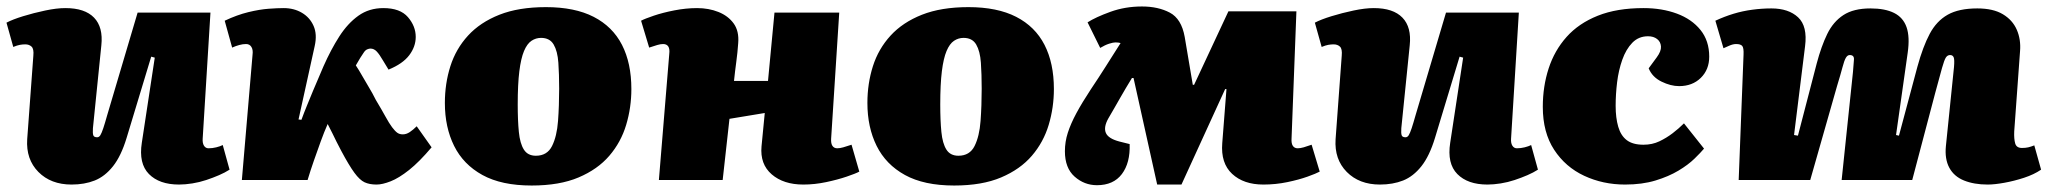

<svg xmlns="http://www.w3.org/2000/svg" viewBox="-27 -556 6324 593"><path d="M-7 -486Q12 -496 44.5 -506Q77 -516 112.5 -523.5Q148 -531 175 -531Q235 -531 263.5 -501.5Q292 -472 286 -416L260 -160Q259 -145 261 -138.5Q263 -132 273 -132Q279 -132 283 -138.5Q287 -145 292 -160Q297 -175 304 -200L398 -517H623L599 -128Q598 -114 603 -106Q608 -98 617 -98Q629 -98 641 -101Q653 -104 661 -108L682 -32Q668 -23 649.5 -15Q631 -7 610 0Q589 7 567 10.5Q545 14 526 14Q465 14 433 -18.5Q401 -51 411 -115L451 -378L440 -381L364 -130Q347 -74 322 -42.5Q297 -11 265.5 1.5Q234 14 194 14Q130 14 91.5 -25Q53 -64 57 -126L76 -384Q78 -405 70.5 -412Q63 -419 51 -419Q43 -419 34.5 -417.5Q26 -416 14 -411Z M895 -187 904 -186Q912 -208 921.5 -231Q931 -254 940 -276Q949 -298 957.5 -317Q966 -336 972 -351Q995 -403 1021 -443.5Q1047 -484 1080 -507.5Q1113 -531 1157 -531Q1209 -531 1233 -503Q1257 -475 1257 -442Q1257 -412 1237 -385.5Q1217 -359 1173 -341L1156 -369Q1145 -388 1136.5 -397Q1128 -406 1117 -406Q1113 -406 1107 -403.5Q1101 -401 1096 -393Q1091 -386 1085.5 -377Q1080 -368 1072 -354Q1082 -339 1091.5 -322Q1101 -305 1112 -287Q1123 -269 1134 -247Q1152 -217 1163.5 -196Q1175 -175 1184 -163Q1193 -151 1200 -146Q1207 -141 1217 -141Q1228 -141 1238.5 -148Q1249 -155 1260 -166L1306 -101Q1268 -56 1236.5 -31Q1205 -6 1179.5 4Q1154 14 1136 14Q1114 14 1099 7Q1084 0 1067.5 -22.5Q1051 -45 1027 -90Q1019 -105 1012.5 -118Q1006 -131 999.5 -144.5Q993 -158 985 -173Q974 -148 963.5 -119Q953 -90 942.5 -60Q932 -30 923 0H720L753 -387Q755 -402 749.5 -411Q744 -420 733 -420Q723 -420 712 -417Q701 -414 690 -409L667 -492Q705 -510 740 -518.5Q775 -527 803 -529Q831 -531 849 -531Q881 -531 905.5 -516.5Q930 -502 941.5 -476Q953 -450 945 -414Z M1615 17Q1522 17 1463 -15.5Q1404 -48 1375.5 -105.5Q1347 -163 1347 -238Q1347 -298 1364 -351.5Q1381 -405 1418.5 -446Q1456 -487 1515.5 -510.5Q1575 -534 1659 -534Q1748 -534 1806.5 -504Q1865 -474 1894 -417.5Q1923 -361 1923 -281Q1923 -224 1907 -170.5Q1891 -117 1855 -75Q1819 -33 1760 -8Q1701 17 1615 17ZM1628 -75Q1663 -75 1678 -105Q1693 -135 1696.5 -182.5Q1700 -230 1700 -282Q1700 -327 1697.5 -362.5Q1695 -398 1683 -418.5Q1671 -439 1644 -439Q1628 -439 1614.5 -430Q1601 -421 1591.5 -398.5Q1582 -376 1577 -336Q1572 -296 1572 -233Q1572 -184 1575.5 -148.5Q1579 -113 1591 -94Q1603 -75 1628 -75Z M2335 -207 2226 -189 2205 0H2008L2040 -389Q2042 -405 2037 -412.5Q2032 -420 2021 -420Q2013 -420 2003 -417Q1993 -414 1978 -409L1953 -492Q1964 -498 1992 -507.5Q2020 -517 2056 -524Q2092 -531 2126 -531Q2162 -531 2192 -519Q2222 -507 2239 -483.5Q2256 -460 2253 -423Q2251 -394 2247 -364.5Q2243 -335 2240 -306H2345L2365 -517H2565L2540 -128Q2539 -113 2544 -105.5Q2549 -98 2559 -98Q2567 -98 2577.5 -101Q2588 -104 2603 -109L2627 -26Q2616 -20 2588 -10.5Q2560 -1 2524.5 6.5Q2489 14 2454 14Q2393 14 2356.5 -17.5Q2320 -49 2325 -104Z M2920 17Q2827 17 2768 -15.5Q2709 -48 2680.5 -105.5Q2652 -163 2652 -238Q2652 -298 2669 -351.5Q2686 -405 2723.5 -446Q2761 -487 2820.5 -510.5Q2880 -534 2964 -534Q3053 -534 3111.5 -504Q3170 -474 3199 -417.5Q3228 -361 3228 -281Q3228 -224 3212 -170.5Q3196 -117 3160 -75Q3124 -33 3065 -8Q3006 17 2920 17ZM2933 -75Q2968 -75 2983 -105Q2998 -135 3001.5 -182.5Q3005 -230 3005 -282Q3005 -327 3002.5 -362.5Q3000 -398 2988 -418.5Q2976 -439 2949 -439Q2933 -439 2919.5 -430Q2906 -421 2896.5 -398.5Q2887 -376 2882 -336Q2877 -296 2877 -233Q2877 -184 2880.5 -148.5Q2884 -113 2896 -94Q2908 -75 2933 -75Z M3622 14H3547L3474 -315H3469Q3459 -299 3450 -283.5Q3441 -268 3432 -252.5Q3423 -237 3414 -221Q3405 -205 3396 -190Q3381 -163 3388.5 -145.5Q3396 -128 3430 -119L3462 -111Q3464 -53 3438 -18.5Q3412 16 3361 16Q3322 16 3292 -10.5Q3262 -37 3262 -89Q3262 -118 3271 -146Q3280 -174 3297.5 -206.5Q3315 -239 3342 -280Q3354 -298 3365.5 -315.5Q3377 -333 3388 -350.5Q3399 -368 3410.5 -386Q3422 -404 3434 -423Q3430 -424 3427 -424.5Q3424 -425 3418 -425Q3411 -425 3398.5 -421Q3386 -417 3371 -408L3332 -487Q3357 -503 3402.5 -519.5Q3448 -536 3500 -536Q3550 -536 3586 -517Q3622 -498 3632 -442L3657 -294H3661L3767 -521H3977L3962 -128Q3961 -113 3966 -105.5Q3971 -98 3981 -98Q3989 -98 3999.5 -101Q4010 -104 4024 -109L4049 -26Q4038 -20 4011.5 -10.5Q3985 -1 3949 6.5Q3913 14 3875 14Q3814 14 3778.5 -19Q3743 -52 3748 -114L3761 -281H3757Z M4034 -486Q4053 -496 4085.5 -506Q4118 -516 4153.5 -523.5Q4189 -531 4216 -531Q4276 -531 4304.5 -501.5Q4333 -472 4327 -416L4301 -160Q4300 -145 4302 -138.5Q4304 -132 4314 -132Q4320 -132 4324 -138.5Q4328 -145 4333 -160Q4338 -175 4345 -200L4439 -517H4664L4640 -128Q4639 -114 4644 -106Q4649 -98 4658 -98Q4670 -98 4682 -101Q4694 -104 4702 -108L4723 -32Q4709 -23 4690.5 -15Q4672 -7 4651 0Q4630 7 4608 10.5Q4586 14 4567 14Q4506 14 4474 -18.5Q4442 -51 4452 -115L4492 -378L4481 -381L4405 -130Q4388 -74 4363 -42.5Q4338 -11 4306.5 1.5Q4275 14 4235 14Q4171 14 4132.5 -25Q4094 -64 4098 -126L4117 -384Q4119 -405 4111.5 -412Q4104 -419 4092 -419Q4084 -419 4075.5 -417.5Q4067 -416 4055 -411Z M5049 -531Q5106 -531 5152 -514Q5198 -497 5225 -463.5Q5252 -430 5252 -381Q5252 -341 5226 -315.5Q5200 -290 5159 -290Q5133 -290 5104.5 -304Q5076 -318 5065 -345L5090 -379Q5104 -398 5103 -412.5Q5102 -427 5091 -435.5Q5080 -444 5063 -444Q5034 -444 5014.5 -424Q4995 -404 4983.5 -371.5Q4972 -339 4967.5 -302Q4963 -265 4963 -229Q4963 -192 4971 -164.5Q4979 -137 4997.5 -123Q5016 -109 5049 -109Q5076 -109 5098 -119.5Q5120 -130 5139 -144.5Q5158 -159 5174 -175L5236 -97Q5226 -85 5206.5 -66Q5187 -47 5157 -29Q5127 -11 5086 1.5Q5045 14 4992 14Q4924 14 4866 -13Q4808 -40 4773 -93.5Q4738 -147 4738 -226Q4738 -289 4756 -344.5Q4774 -400 4811.5 -442Q4849 -484 4908 -507.5Q4967 -531 5049 -531Z M5696 -334Q5698 -358 5699 -372Q5700 -386 5686 -386Q5679 -386 5674 -377.5Q5669 -369 5663.5 -348Q5658 -327 5647 -291L5564 0H5343L5358 -387Q5359 -408 5354 -414Q5349 -420 5335 -420Q5325 -420 5313 -414.5Q5301 -409 5296 -407L5271 -492Q5299 -505 5327 -513.5Q5355 -522 5385 -526Q5415 -530 5444 -530Q5497 -530 5526.5 -502.5Q5556 -475 5548 -413L5514 -139L5526 -137L5584 -360Q5598 -413 5616.5 -451Q5635 -489 5666.5 -509.5Q5698 -530 5750 -530Q5795 -530 5823 -516Q5851 -502 5861.5 -472Q5872 -442 5865 -393L5829 -139L5838 -137L5895 -350Q5912 -412 5933 -451.5Q5954 -491 5988.5 -510.5Q6023 -530 6080 -530Q6129 -530 6159 -512Q6189 -494 6202 -464Q6215 -434 6212 -398L6194 -150Q6193 -127 6197 -113Q6201 -99 6218 -99Q6229 -99 6237.5 -101Q6246 -103 6256 -107L6277 -32Q6255 -17 6224.5 -7Q6194 3 6163.5 8.5Q6133 14 6112 14Q6070 14 6039 1.5Q6008 -11 5993.5 -38Q5979 -65 5983 -105L6008 -349Q6010 -372 6007 -379Q6004 -386 5996 -386Q5988 -386 5983 -378.5Q5978 -371 5971 -346Q5964 -321 5950 -269L5879 0H5661Z"/></svg>

Font: Literata Black
Style: Italic
Weight: 900
Italic angle: -2°
Designer: Latin by Veronika Burian and Jose Scaglione. Greek by Irene Vlachou. Cyrillic by Vera Evstafieva
Foundry: TypeTogether
Version: Version 3.002